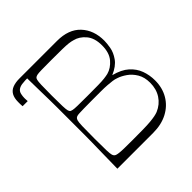

<svg xmlns="http://www.w3.org/2000/svg" viewBox="-181 -855 1010 1010"><g transform="rotate(-45 324.0 -350.0)"><path d="M133 0Q134 -72 135 -118Q136 -164 136.5 -194.5Q137 -225 137 -247.5Q137 -270 137 -293.5Q137 -317 137 -350Q137 -383 137 -406.5Q137 -430 137 -452.5Q137 -475 136.5 -505.5Q136 -536 135 -582Q134 -628 133 -700H384Q470 -700 515.5 -651.5Q561 -603 561 -525Q561 -506 556 -476.5Q551 -447 530 -417Q509 -387 462 -367Q516 -353 546 -326Q576 -299 589 -263.5Q602 -228 602 -188Q602 -133 577 -90.5Q552 -48 506.5 -24Q461 0 399 0ZM293 -50Q341 -50 374 -50.5Q407 -51 428.5 -53Q450 -55 465 -58Q480 -61 490 -65Q530 -82 552.5 -116.5Q575 -151 575 -198Q575 -239 558 -267.5Q541 -296 516.5 -313Q492 -330 470 -337Q457 -342 442 -344Q427 -346 407 -347.5Q387 -349 359.5 -349Q332 -349 293 -349Q256 -349 233.5 -348.5Q211 -348 199 -347.5Q187 -347 181 -345Q175 -343 172 -340Q168 -337 165 -327.5Q162 -318 161 -289Q160 -260 160 -198Q160 -136 161 -108.5Q162 -81 165 -72.5Q168 -64 172 -61Q175 -58 181 -56Q187 -54 199 -52.5Q211 -51 233.5 -50.5Q256 -50 293 -50ZM292 -382Q343 -382 372.5 -382.5Q402 -383 418.5 -385Q435 -387 448 -390Q482 -399 508.5 -430Q535 -461 535 -516Q535 -571 508.5 -602Q482 -633 448 -641Q435 -645 418.5 -647Q402 -649 372.5 -649.5Q343 -650 292 -650Q243 -650 219 -649.5Q195 -649 186 -647Q177 -645 172 -641Q168 -638 165.5 -629Q163 -620 162 -595Q161 -570 161 -516Q161 -463 162 -437Q163 -411 165.5 -402.5Q168 -394 172 -390Q177 -387 186 -385Q195 -383 219 -382.5Q243 -382 292 -382ZM159 -672Q110 -672 93 -669Q76 -666 66 -658Q56 -650 53 -635.5Q50 -621 50 -610Q50 -607 50 -602.5Q50 -598 50.5 -594.5Q51 -591 51 -585H13Q12 -594 12 -602.5Q12 -611 12 -617Q12 -647 22.5 -665.5Q33 -684 54 -692Q75 -700 104 -700Q131 -700 140 -700Q149 -700 154 -700Z"/></g></svg>

Font: Ojuju Light
Style: Regular
Weight: 300
Designer: Chisaokwu Joboson, Mirko Velimirovic
Foundry: Udi Foundry
Version: Version 1.000